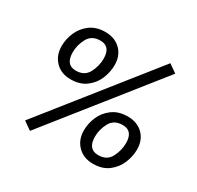

<svg xmlns="http://www.w3.org/2000/svg" viewBox="-157 -890 1128 1100"><g transform="rotate(30 406.5 -340.0)"><path d="M113 -9 167 29 724 -671 670 -709ZM81 -484Q81 -529 100 -573.5Q119 -618 159 -648Q199 -678 259 -678Q322 -678 360.5 -640Q399 -602 399 -540Q399 -495 381 -450Q363 -405 322.5 -374Q282 -343 220 -343Q158 -343 119.5 -382Q81 -421 81 -484ZM326 -540Q326 -621 259 -621Q202 -621 178 -576.5Q154 -532 154 -484Q154 -401 221 -401Q279 -401 302.5 -446.5Q326 -492 326 -540ZM433 -129Q433 -174 452 -218.5Q471 -263 511.5 -293Q552 -323 612 -323Q675 -323 713.5 -285Q752 -247 752 -185Q752 -140 733.5 -95Q715 -50 675 -19Q635 12 573 12Q511 12 472 -27Q433 -66 433 -129ZM679 -185Q679 -266 612 -266Q554 -266 530 -221.5Q506 -177 506 -129Q506 -46 574 -46Q632 -46 655.5 -91.5Q679 -137 679 -185Z"/></g></svg>

Font: FiraGO Book
Style: Italic
Weight: 350
Italic angle: -8°
Designer: bBox Type GmbH
Foundry: bBox Type GmbH
Version: Version 1.001